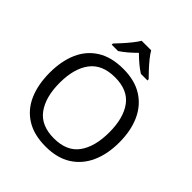

<svg xmlns="http://www.w3.org/2000/svg" viewBox="-251 -1109 1283 1283"><g transform="rotate(45 390.5 -467.0)"><path d="M720 -358Q720 -247 682.5 -164.5Q645 -82 572 -36Q499 10 391 10Q280 10 206.5 -36Q133 -82 97 -165Q61 -248 61 -359Q61 -469 97 -551Q133 -633 206.5 -679Q280 -725 392 -725Q499 -725 572 -679.5Q645 -634 682.5 -551.5Q720 -469 720 -358ZM156 -358Q156 -223 213 -145.5Q270 -68 391 -68Q513 -68 569 -145.5Q625 -223 625 -358Q625 -493 569 -569.5Q513 -646 392 -646Q271 -646 213.5 -569.5Q156 -493 156 -358ZM435 -944Q447 -922 469.5 -894.5Q492 -867 516.5 -840.5Q541 -814 560 -795V-784H498Q472 -800 444 -823.5Q416 -847 389 -874Q362 -847 335 -824Q308 -801 282 -784H222V-795Q241 -815 264.5 -841Q288 -867 310 -894.5Q332 -922 345 -944Z"/></g></svg>

Font: Noto Sans Bassa Vah
Style: Regular
Weight: 400
Designer: Monotype Design Team
Foundry: Monotype Imaging Inc.
Version: Version 2.002